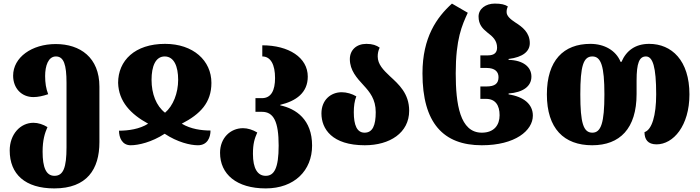

<svg xmlns="http://www.w3.org/2000/svg" viewBox="-20 -794 3894 1068"><path d="M282 254C464 254 533 147 533 -3V-312C533 -474 426 -549 290 -549C157 -549 53 -475 53 -373C53 -305 98 -254 166 -254C191 -254 219 -260 248 -270C236 -301 231 -333 231 -371C231 -427 248 -480 291 -480C335 -480 350 -434 350 -333V25C350 139 332 184 283 184C236 184 217 137 217 50C217 -15 229 -53 244 -87C220 -102 192 -111 166 -111C93 -111 34 -47 34 43C34 175 120 254 282 254Z M707 14C750 14 824 -3 896 -50C967 -3 1038 14 1081 14C1134 14 1151 -30 1151 -68C1101 -68 1041 -76 991 -106C1094 -159 1156 -223 1156 -333C1156 -457 1055 -550 898 -550C730 -550 637 -457 637 -333C640 -229 707 -159 804 -106C757 -76 694 -67 642 -67C642 -29 659 14 707 14ZM898 -167C849 -205 823 -272 823 -350C823 -425 845 -480 896 -480C948 -480 971 -425 971 -350C971 -276 943 -205 898 -167Z M1458 254C1618 254 1716 154 1716 16C1716 -129 1627 -189 1539 -208V-211C1627 -232 1692 -278 1692 -368C1692 -474 1586 -542 1439 -542V-480C1486 -480 1510 -434 1510 -360C1510 -292 1489 -248 1437 -248H1401V-172H1437C1502 -172 1530 -118 1530 16C1530 142 1505 184 1458 184C1412 184 1387 142 1387 62C1387 5 1396 -23 1411 -57C1386 -72 1358 -81 1332 -81C1261 -81 1204 -26 1204 56C1204 175 1296 254 1458 254Z M2009 14C2148 14 2256 -55 2256 -178C2256 -274 2198 -325 2149 -370C2113 -404 2081 -436 2081 -480C2081 -496 2084 -513 2092 -529C2074 -542 2052 -550 2018 -550C1962 -550 1926 -515 1926 -465C1926 -403 1965 -360 2002 -320C2037 -282 2070 -242 2070 -170C2070 -97 2053 -56 2008 -56C1966 -56 1948 -97 1948 -170C1948 -203 1952 -233 1962 -258C1939 -272 1908 -281 1881 -281C1820 -281 1768 -238 1768 -163C1768 -77 1827 14 2009 14Z M2660 14C2846 14 2944 -68 2944 -151C2944 -214 2894 -256 2809 -269V-274C2890 -280 2936 -314 2936 -368C2936 -422 2890 -459 2809 -461V-466C2890 -476 2927 -509 2927 -554C2927 -614 2884 -645 2848 -668C2819 -687 2798 -705 2798 -727C2798 -739 2800 -747 2805 -758C2789 -769 2767 -774 2732 -774C2682 -774 2642 -745 2642 -702C2642 -658 2664 -635 2690 -614C2722 -590 2745 -568 2745 -529C2745 -501 2729 -486 2694 -486H2652V-416H2687C2734 -416 2753 -394 2753 -365C2753 -330 2734 -313 2685 -313H2652V-244H2684C2735 -244 2759 -209 2759 -153C2759 -99 2729 -56 2660 -56C2538 -56 2515 -216 2515 -386C2515 -578 2550 -653 2582 -723L2494 -774C2410 -698 2330 -587 2330 -386C2330 -110 2446 14 2660 14Z M3274 14C3428 14 3521 -79 3521 -271V-346C3521 -443 3536 -480 3573 -480C3611 -480 3630 -422 3630 -269C3630 -151 3606 -72 3565 -59C3565 -19 3583 9 3632 9C3725 9 3815 -94 3815 -269C3815 -458 3716 -550 3591 -550C3515 -550 3464 -513 3437 -450H3432C3406 -514 3341 -550 3264 -550C3115 -550 3022 -458 3022 -269C3022 -79 3117 14 3274 14ZM3275 -56C3225 -56 3208 -110 3208 -269C3208 -427 3225 -480 3275 -480C3323 -480 3342 -427 3342 -269C3342 -110 3323 -56 3275 -56Z"/></svg>

Font: Noto Serif Georgian SemiCondensed Black
Style: Regular
Weight: 900
Width: 4
Designer: Monotype Design Team, Akaki Razmadze
Foundry: Google LLC
Version: Version 2.003